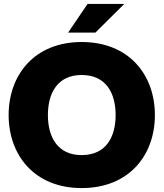

<svg xmlns="http://www.w3.org/2000/svg" viewBox="-20 -946 833 978"><path d="M396 12C637 12 769 -155 769 -360C769 -565 637 -732 396 -732C156 -732 24 -565 24 -360C24 -155 156 12 396 12ZM224 -360C224 -469 271 -564 396 -564C522 -564 569 -469 569 -360C569 -251 522 -156 396 -156C271 -156 224 -251 224 -360ZM327 -780H466L613 -926H426Z"/></svg>

Font: Aspekta 850
Style: Regular
Weight: 850
Designer: Ivo Dolenc
Version: Version 2.000